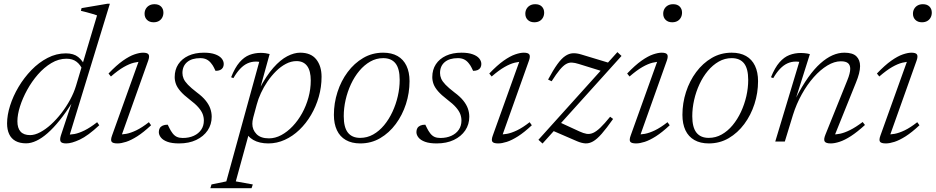

<svg xmlns="http://www.w3.org/2000/svg" viewBox="-20 -740 4892 1004"><path d="M413 -372Q401 -401.5 380.2 -417.2Q359.5 -433 327.5 -433Q286.5 -433 248.5 -410.2Q210.5 -387.5 178.2 -350.5Q146 -313.5 122 -269.8Q98 -226 84.5 -183.2Q71 -140.5 71 -106Q71 -70 87.5 -51.8Q104 -33.5 137.5 -33.5Q162 -33.5 190.2 -48.5Q218.5 -63.5 246.8 -89.2Q275 -115 300.8 -148.2Q326.5 -181.5 346.5 -218.2Q366.5 -255 377.5 -291.5L487.5 -659.5Q478.5 -663 464 -667.2Q449.5 -671.5 433.5 -675.8Q417.5 -680 403 -683.5L406.5 -697.5L542 -720.5H554.5L340 -20L328 -37Q346 -35 369.2 -39.2Q392.5 -43.5 422 -58Q451.5 -72.5 488 -101L499 -85Q440 -30 397.2 -10Q354.5 10 326.5 10Q302.5 10 297 0Q291.5 -10 298.5 -32L356.5 -207H359.5Q325 -152 292.2 -111.2Q259.5 -70.5 229 -43.8Q198.5 -17 170.2 -3.8Q142 9.5 116.5 9.5Q83.5 9.5 61.2 -2.8Q39 -15 28 -38.5Q17 -62 17 -94.5Q17 -138 32.8 -187.8Q48.5 -237.5 77.2 -285.8Q106 -334 144.5 -373.8Q183 -413.5 228.8 -437.2Q274.5 -461 324.5 -461Q365 -461 388.8 -442Q412.5 -423 427 -390.5Z M566 -31.5 709.5 -431.5 723 -417Q704.5 -418 680.8 -412.2Q657 -406.5 627.2 -389.5Q597.5 -372.5 560 -340L547.5 -355.5Q589 -399 622.8 -422.8Q656.5 -446.5 683 -455.5Q709.5 -464.5 728 -464.5Q751 -464.5 757 -455Q763 -445.5 755 -423L611.5 -20L599 -37.5Q617 -36 640.2 -40.2Q663.5 -44.5 692.8 -58.5Q722 -72.5 758.5 -101L770 -85Q730.5 -48 697.8 -27.2Q665 -6.5 639.2 1.8Q613.5 10 594.5 10Q569.5 10 563.5 0.8Q557.5 -8.5 566 -31.5ZM736 -668Q736 -682.5 742.5 -693.8Q749 -705 760.5 -711.5Q772 -718 788 -718Q810 -718 822.2 -705.8Q834.5 -693.5 834.5 -674Q834.5 -659.5 828.2 -648Q822 -636.5 810.5 -630Q799 -623.5 783 -623.5Q761.5 -623.5 748.8 -636Q736 -648.5 736 -668Z M857 -88Q862 -78.5 867.2 -67.5Q872.5 -56.5 882.5 -43Q892.5 -30 905.2 -24.2Q918 -18.5 935.5 -18.5Q968.5 -18.5 993.5 -30Q1018.5 -41.5 1032.2 -61.8Q1046 -82 1046 -109.5Q1046 -127 1039.8 -143.5Q1033.5 -160 1017.5 -178.5Q1001.5 -197 971 -220Q941 -243 924 -262.5Q907 -282 900.2 -300.2Q893.5 -318.5 893.5 -337Q893.5 -375.5 912.2 -404Q931 -432.5 965.2 -448.5Q999.5 -464.5 1046.5 -464.5Q1081.5 -464.5 1104.5 -456.2Q1127.5 -448 1138.8 -434.5Q1150 -421 1150 -405Q1150 -394.5 1145.2 -386.2Q1140.5 -378 1131 -373.8Q1121.5 -369.5 1107 -369.5Q1103 -377.5 1098 -388Q1093 -398.5 1083 -410.5Q1073 -423 1059.5 -429.5Q1046 -436 1027.5 -436Q983 -436 958.5 -415.2Q934 -394.5 934 -358Q934 -343 940.2 -328.5Q946.5 -314 962.8 -297Q979 -280 1009 -257Q1039.5 -234.5 1056.2 -213.2Q1073 -192 1080 -171.2Q1087 -150.5 1087 -129.5Q1087 -89.5 1065.8 -58Q1044.5 -26.5 1006.2 -8.2Q968 10 916.5 10Q879 10 855.8 1.5Q832.5 -7 821.5 -20.8Q810.5 -34.5 810.5 -49.5Q810.5 -61.5 815.5 -70Q820.5 -78.5 830.8 -83.2Q841 -88 857 -88Z M1304.5 -126.5Q1301.5 -115.5 1300.5 -107.2Q1299.5 -99 1299.5 -92.5Q1299.5 -61.5 1321.2 -39Q1343 -16.5 1386.5 -16.5Q1419 -16.5 1450.8 -33.5Q1482.5 -50.5 1510.5 -80Q1538.5 -109.5 1559.8 -148Q1581 -186.5 1593 -230.2Q1605 -274 1605 -319Q1605 -369.5 1586 -395Q1567 -420.5 1530.5 -420.5Q1502.5 -420.5 1475.2 -406.2Q1448 -392 1423.8 -368Q1399.5 -344 1379.2 -314.5Q1359 -285 1344.5 -253.5Q1330 -222 1322.5 -193ZM1264 -59 1288 -64.5 1213 208.5 1302 224.5 1295.5 244H1080L1086 224.5L1163.5 208.5L1335.5 -416.5Q1333 -417 1328.5 -417.5Q1324 -418 1318.5 -418Q1295 -418 1274.5 -408.8Q1254 -399.5 1235.8 -380.2Q1217.5 -361 1200.5 -331.5L1188.5 -336Q1208.5 -386.5 1232.5 -414.2Q1256.5 -442 1284.5 -452.8Q1312.5 -463.5 1344 -463.5Q1356 -463.5 1368.5 -461.8Q1381 -460 1390 -457.5L1337.5 -267.5L1336 -274.5Q1372.5 -344 1409.5 -385.8Q1446.5 -427.5 1482.2 -446Q1518 -464.5 1549.5 -464.5Q1606 -464.5 1633.8 -429.5Q1661.5 -394.5 1661.5 -338.5Q1661.5 -285 1647 -234Q1632.5 -183 1606.5 -138.8Q1580.5 -94.5 1545.5 -61Q1510.5 -27.5 1469.2 -8.8Q1428 10 1383.5 10Q1336.5 10 1304.5 -8.2Q1272.5 -26.5 1264 -59Z M1983.5 -464.5Q2028 -464.5 2058.8 -447Q2089.5 -429.5 2105.5 -396Q2121.5 -362.5 2121.5 -315.5Q2121.5 -254 2102.8 -196Q2084 -138 2049.5 -91.5Q2015 -45 1968 -17.5Q1921 10 1864 10Q1819.5 10 1788.5 -7.8Q1757.5 -25.5 1741.8 -59Q1726 -92.5 1726 -139.5Q1726 -200.5 1744.8 -258.8Q1763.5 -317 1798 -363.2Q1832.5 -409.5 1879.5 -437Q1926.5 -464.5 1983.5 -464.5ZM1863.5 -19Q1900 -19 1931.5 -36.8Q1963 -54.5 1988.5 -85.2Q2014 -116 2032.2 -155.2Q2050.5 -194.5 2060.2 -237.2Q2070 -280 2070 -322Q2070 -381 2048.2 -408.5Q2026.5 -436 1984 -436Q1947.5 -436 1916 -418Q1884.5 -400 1859 -369.5Q1833.5 -339 1815.2 -299.8Q1797 -260.5 1787.2 -217.5Q1777.5 -174.5 1777.5 -132.5Q1777.5 -74 1799.2 -46.5Q1821 -19 1863.5 -19Z M2204 -88Q2209 -78.5 2214.2 -67.5Q2219.5 -56.5 2229.5 -43Q2239.5 -30 2252.2 -24.2Q2265 -18.5 2282.5 -18.5Q2315.5 -18.5 2340.5 -30Q2365.5 -41.5 2379.2 -61.8Q2393 -82 2393 -109.5Q2393 -127 2386.8 -143.5Q2380.5 -160 2364.5 -178.5Q2348.5 -197 2318 -220Q2288 -243 2271 -262.5Q2254 -282 2247.2 -300.2Q2240.5 -318.5 2240.5 -337Q2240.5 -375.5 2259.2 -404Q2278 -432.5 2312.2 -448.5Q2346.5 -464.5 2393.5 -464.5Q2428.5 -464.5 2451.5 -456.2Q2474.5 -448 2485.8 -434.5Q2497 -421 2497 -405Q2497 -394.5 2492.2 -386.2Q2487.5 -378 2478 -373.8Q2468.5 -369.5 2454 -369.5Q2450 -377.5 2445 -388Q2440 -398.5 2430 -410.5Q2420 -423 2406.5 -429.5Q2393 -436 2374.5 -436Q2330 -436 2305.5 -415.2Q2281 -394.5 2281 -358Q2281 -343 2287.2 -328.5Q2293.5 -314 2309.8 -297Q2326 -280 2356 -257Q2386.5 -234.5 2403.2 -213.2Q2420 -192 2427 -171.2Q2434 -150.5 2434 -129.5Q2434 -89.5 2412.8 -58Q2391.5 -26.5 2353.2 -8.2Q2315 10 2263.5 10Q2226 10 2202.8 1.5Q2179.5 -7 2168.5 -20.8Q2157.5 -34.5 2157.5 -49.5Q2157.5 -61.5 2162.5 -70Q2167.5 -78.5 2177.8 -83.2Q2188 -88 2204 -88Z M2557 -31.5 2700.5 -431.5 2714 -417Q2695.5 -418 2671.8 -412.2Q2648 -406.5 2618.2 -389.5Q2588.5 -372.5 2551 -340L2538.5 -355.5Q2580 -399 2613.8 -422.8Q2647.5 -446.5 2674 -455.5Q2700.5 -464.5 2719 -464.5Q2742 -464.5 2748 -455Q2754 -445.5 2746 -423L2602.5 -20L2590 -37.5Q2608 -36 2631.2 -40.2Q2654.5 -44.5 2683.8 -58.5Q2713 -72.5 2749.5 -101L2761 -85Q2721.5 -48 2688.8 -27.2Q2656 -6.5 2630.2 1.8Q2604.5 10 2585.5 10Q2560.5 10 2554.5 0.8Q2548.5 -8.5 2557 -31.5ZM2727 -668Q2727 -682.5 2733.5 -693.8Q2740 -705 2751.5 -711.5Q2763 -718 2779 -718Q2801 -718 2813.2 -705.8Q2825.5 -693.5 2825.5 -674Q2825.5 -659.5 2819.2 -648Q2813 -636.5 2801.5 -630Q2790 -623.5 2774 -623.5Q2752.5 -623.5 2739.8 -636Q2727 -648.5 2727 -668Z M2795.5 -9 3208.5 -467.5 3230 -447.5 2817 10.5ZM2864.5 -315 2846 -324Q2873 -374.5 2894.5 -404.2Q2916 -434 2935.8 -447.2Q2955.5 -460.5 2975.8 -461.5Q2996 -462.5 3020 -455L3175.5 -408L3137 -365L3006.5 -405.5Q2986 -412 2970.2 -412.8Q2954.5 -413.5 2939.5 -404.8Q2924.5 -396 2906.8 -374.8Q2889 -353.5 2864.5 -315ZM2997.5 -1.5 2860 -61 2903 -102 3010.5 -52.5Q3031 -43 3047.5 -40.2Q3064 -37.5 3081 -44.8Q3098 -52 3119.2 -72.2Q3140.5 -92.5 3170.5 -129.5L3186 -118Q3151.5 -69 3126.5 -40.5Q3101.5 -12 3081 -0.5Q3060.5 11 3040.8 9.8Q3021 8.5 2997.5 -1.5Z M3278 -31.5 3421.5 -431.5 3435 -417Q3416.5 -418 3392.8 -412.2Q3369 -406.5 3339.2 -389.5Q3309.5 -372.5 3272 -340L3259.5 -355.5Q3301 -399 3334.8 -422.8Q3368.5 -446.5 3395 -455.5Q3421.5 -464.5 3440 -464.5Q3463 -464.5 3469 -455Q3475 -445.5 3467 -423L3323.5 -20L3311 -37.5Q3329 -36 3352.2 -40.2Q3375.5 -44.5 3404.8 -58.5Q3434 -72.5 3470.5 -101L3482 -85Q3442.5 -48 3409.8 -27.2Q3377 -6.5 3351.2 1.8Q3325.5 10 3306.5 10Q3281.5 10 3275.5 0.8Q3269.5 -8.5 3278 -31.5ZM3448 -668Q3448 -682.5 3454.5 -693.8Q3461 -705 3472.5 -711.5Q3484 -718 3500 -718Q3522 -718 3534.2 -705.8Q3546.5 -693.5 3546.5 -674Q3546.5 -659.5 3540.2 -648Q3534 -636.5 3522.5 -630Q3511 -623.5 3495 -623.5Q3473.5 -623.5 3460.8 -636Q3448 -648.5 3448 -668Z M3806 -464.5Q3850.5 -464.5 3881.2 -447Q3912 -429.5 3928 -396Q3944 -362.5 3944 -315.5Q3944 -254 3925.2 -196Q3906.5 -138 3872 -91.5Q3837.5 -45 3790.5 -17.5Q3743.5 10 3686.5 10Q3642 10 3611 -7.8Q3580 -25.5 3564.2 -59Q3548.5 -92.5 3548.5 -139.5Q3548.5 -200.5 3567.2 -258.8Q3586 -317 3620.5 -363.2Q3655 -409.5 3702 -437Q3749 -464.5 3806 -464.5ZM3686 -19Q3722.5 -19 3754 -36.8Q3785.5 -54.5 3811 -85.2Q3836.5 -116 3854.8 -155.2Q3873 -194.5 3882.8 -237.2Q3892.5 -280 3892.5 -322Q3892.5 -381 3870.8 -408.5Q3849 -436 3806.5 -436Q3770 -436 3738.5 -418Q3707 -400 3681.5 -369.5Q3656 -339 3637.8 -299.8Q3619.5 -260.5 3609.8 -217.5Q3600 -174.5 3600 -132.5Q3600 -74 3621.8 -46.5Q3643.5 -19 3686 -19Z M4023.5 -331.5 4011.5 -336Q4032 -386.5 4056 -414Q4080 -441.5 4108 -452.2Q4136 -463 4168 -463Q4176.5 -463 4184.8 -462.2Q4193 -461.5 4201 -460.2Q4209 -459 4215 -457L4142.5 -227.5H4142Q4174 -290 4206 -335Q4238 -380 4270 -408.5Q4302 -437 4333.2 -450.8Q4364.5 -464.5 4395 -464.5Q4439 -464.5 4458.2 -445.5Q4477.5 -426.5 4477.5 -394.5Q4477.5 -377 4472 -355.2Q4466.5 -333.5 4455.5 -307L4340 -20.5L4332 -37.5Q4350.5 -36 4373.2 -40.8Q4396 -45.5 4425.2 -60Q4454.5 -74.5 4491 -102L4503 -86.5Q4462.5 -49.5 4429.5 -28.2Q4396.5 -7 4370.2 1.5Q4344 10 4324 10Q4298.5 10 4292.2 -0.5Q4286 -11 4296.5 -36.5L4410.5 -319.5Q4418.5 -339 4422.2 -354Q4426 -369 4426 -380Q4426 -400 4414.2 -409.8Q4402.5 -419.5 4377 -419.5Q4343 -419.5 4306.5 -397.5Q4270 -375.5 4235.5 -336.8Q4201 -298 4172.8 -247.2Q4144.5 -196.5 4126.5 -139L4084 0H4034L4159.5 -416.5Q4156.5 -417 4152 -417.5Q4147.5 -418 4141.5 -418Q4118.5 -418 4098 -408.8Q4077.5 -399.5 4059 -380.2Q4040.5 -361 4023.5 -331.5Z M4584 -31.5 4727.5 -431.5 4741 -417Q4722.5 -418 4698.8 -412.2Q4675 -406.5 4645.2 -389.5Q4615.5 -372.5 4578 -340L4565.5 -355.5Q4607 -399 4640.8 -422.8Q4674.5 -446.5 4701 -455.5Q4727.5 -464.5 4746 -464.5Q4769 -464.5 4775 -455Q4781 -445.5 4773 -423L4629.5 -20L4617 -37.5Q4635 -36 4658.2 -40.2Q4681.5 -44.5 4710.8 -58.5Q4740 -72.5 4776.5 -101L4788 -85Q4748.5 -48 4715.8 -27.2Q4683 -6.5 4657.2 1.8Q4631.5 10 4612.5 10Q4587.5 10 4581.5 0.8Q4575.5 -8.5 4584 -31.5ZM4754 -668Q4754 -682.5 4760.5 -693.8Q4767 -705 4778.5 -711.5Q4790 -718 4806 -718Q4828 -718 4840.2 -705.8Q4852.5 -693.5 4852.5 -674Q4852.5 -659.5 4846.2 -648Q4840 -636.5 4828.5 -630Q4817 -623.5 4801 -623.5Q4779.5 -623.5 4766.8 -636Q4754 -648.5 4754 -668Z"/></svg>

Font: Newsreader Light
Style: Italic
Weight: 300
Italic angle: -17°
Designer: Hugues Gentile
Foundry: Production Type
Version: Version 1.003